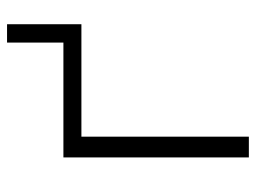

<svg xmlns="http://www.w3.org/2000/svg" viewBox="-110 -612 723 542"><g transform="rotate(-90 251.0 -340.5)"><path d="M454.1 -471.7H136.7V1H78.1V-522.5H402.3V-681.6H454.1Z"/></g></svg>

Font: Gen Shin Gothic Light
Style: Regular
Weight: 200
Designer: [Source Han Sans]
Ryoko NISHIZUKA  (kana & ideographs); Paul D. Hunt (Latin, Greek & Cyrillic); Wenlong ZHANG  (bopomofo
Version: Version 1.002.20150607